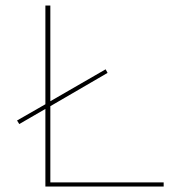

<svg xmlns="http://www.w3.org/2000/svg" viewBox="-20 -678 643 698"><path d="M163 -15H575V0H145V-282L50 -227L42 -240L145 -299V-658H163V-310L364 -426L371 -413L163 -292Z"/></svg>

Font: EauTestSC Thin
Style: Regular
Weight: 250
Designer: Christian Thalmann (Catharsis Fonts)
Version: Version 0.001;PS 000.001;hotconv 1.0.88;makeotf.lib2.5.64775